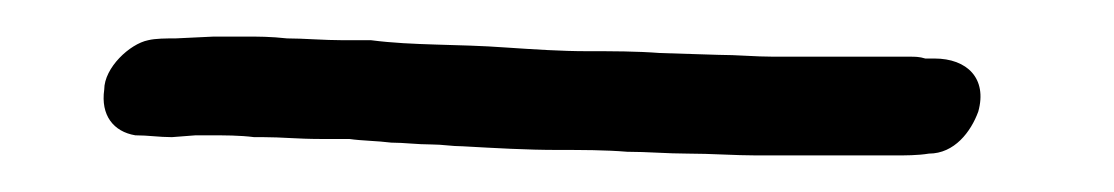

<svg xmlns="http://www.w3.org/2000/svg" viewBox="-20 -10 609 105"><path d="M37 39C35 53 42 62 54 64C61 64 67 65 74 65L87 64H94C103 64 111 64 119 65H124C134 65 143 66 155 66H171C178 67 186 67 194 68C201 68 208 69 216 69C222 69 227 70 233 70C251 71 268 72 285 72C298 72 311 72 323 73C334 73 345 74 356 74C369 74 382 75 394 75H469C475 75 482 75 488 74C502 74 511 62 515 51C520 33 509 22 491 22H486C483 21 480 21 478 21H403C393 21 383 20 373 20L341 19C328 18 315 18 301 18C287 18 272 17 257 16C230 14 206 15 183 12H168C157 12 146 11 137 11C128 10 121 10 114 10H97L76 11C71 11 65 11 61 12C51 14 37 27 37 39Z"/></svg>

Font: Scribbler
Style: Ita
Weight: 400
Designer: Mew Too
Foundry: Cannot Into Space Fonts
Version: Version 1.001